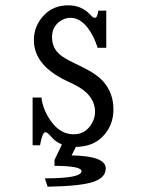

<svg xmlns="http://www.w3.org/2000/svg" viewBox="-20 -580 540 719"><path d="M102.1 -214.8H135.3Q140.6 -166 174.8 -121.1Q208.5 -77.1 255.9 -77.1Q293.5 -77.1 315.9 -106Q335.9 -131.8 335.9 -161.6Q335.9 -226.1 254.9 -265.1L228 -277.8Q106.9 -335.9 106.9 -429.7Q106.9 -484.4 146.5 -524.9Q181.2 -560.1 236.3 -560.1Q288.1 -560.1 322.8 -520Q329.1 -513.2 335.4 -513.2Q344.7 -513.2 348.1 -540H377.9V-400.9H345.7Q331.5 -445.8 308.6 -475.6Q279.3 -513.2 244.6 -513.2Q215.8 -513.2 193.8 -491.2Q174.8 -471.7 174.8 -440.9Q174.8 -398.9 207 -373.5Q223.1 -360.4 254.9 -345.2L286.1 -330.1Q345.2 -301.3 369.6 -271.5Q404.8 -228.5 404.8 -170.9Q404.8 -108.4 362.8 -66.9Q326.2 -30.8 264.2 -29.8L248 2Q376 3.9 376 50.8Q376 85.9 327.6 101.6Q279.3 117.2 158.2 119.1L147.9 87.9Q285.2 87.9 285.2 61Q285.2 41.5 184.1 41V19L211.9 -39.1Q187.5 -48.8 171.9 -67.9Q157.2 -85 149.9 -85Q138.7 -85 129.9 -36.1H102.1Z"/></svg>

Font: BIZ UDMincho
Style: Regular
Weight: 400
Monospace: yes
Designer: TypeBank Co., Ltd.
Foundry: Morisawa Inc.
Version: Version 1.06